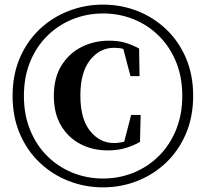

<svg xmlns="http://www.w3.org/2000/svg" viewBox="-20 -787 885 827"><path d="M423.8 20Q345.7 20 275.4 -7.6Q205.1 -35.2 150.6 -86.9Q96.2 -138.7 65.2 -211.4Q34.2 -284.2 34.2 -374Q34.2 -464.4 65.2 -536.9Q96.2 -609.4 150.6 -660.9Q205.1 -712.4 275.4 -739.7Q345.7 -767.1 423.8 -767.1Q501.5 -767.1 571.5 -739.7Q641.6 -712.4 695.8 -660.9Q750 -609.4 781 -536.9Q812 -464.4 812 -374Q812 -284.2 781 -211.4Q750 -138.7 695.8 -86.9Q641.6 -35.2 571.5 -7.6Q501.5 20 423.8 20ZM423.8 -18.1Q493.7 -18.1 555.4 -43.2Q617.2 -68.4 664.3 -115.2Q711.4 -162.1 738.3 -227.8Q765.1 -293.5 765.1 -374Q765.1 -455.1 738.3 -520.5Q711.4 -585.9 664.3 -632.6Q617.2 -679.2 555.4 -704.1Q493.7 -729 423.8 -729Q354.5 -729 292.7 -704.1Q231 -679.2 183.8 -632.8Q136.7 -586.4 109.9 -521Q83 -455.6 83 -374Q83 -292.5 109.9 -226.8Q136.7 -161.1 183.8 -114.5Q231 -67.9 292.7 -43Q354.5 -18.1 423.8 -18.1ZM443.8 -139.2Q379.4 -139.2 326.9 -166.3Q274.4 -193.4 243.2 -245.6Q211.9 -297.9 211.9 -374Q211.9 -451.7 244.6 -504.6Q277.3 -557.6 331.5 -584.7Q385.7 -611.8 449.2 -611.8Q490.2 -611.8 520 -602.8Q549.8 -593.8 579.1 -578.1L581.1 -459H542L511.2 -576.2Q501.5 -579.1 491.5 -580.1Q481.4 -581.1 471.2 -581.1Q409.7 -581.1 367.9 -528.3Q326.2 -475.6 326.2 -375Q326.2 -274.4 368.2 -222.7Q410.2 -170.9 470.2 -170.9Q492.7 -170.9 515.1 -176.8L544.9 -292H585.9L583 -175.8Q555.2 -159.7 521 -149.4Q486.8 -139.2 443.8 -139.2Z"/></svg>

Font: Source Han Serif TW Heavy
Style: Regular
Weight: 900
Designer: Ryoko NISHIZUKA Ë•øÂ°öÊ∂ºÂ≠ê (kana & ideographs); Frank Grie√ühammer (Latin, Greek & Cyrillic); Wenlong ZHANG Âº†ÊñáÈæô 
Foundry: Adobe
Version: Version 2.003;hotconv 1.1.1;makeotfexe 2.6.0